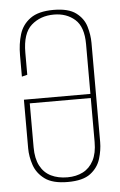

<svg xmlns="http://www.w3.org/2000/svg" viewBox="-48 -658 436 696"><g transform="rotate(-5 169.5 -310.0)"><path d="M171 3Q116 3 87.5 -18Q59 -39 48.5 -70Q38 -101 38 -131V-308H280V-489Q280 -552 249.5 -579Q219 -606 173 -606Q124 -606 91 -577Q58 -548 58 -477V-397L38 -392V-470Q38 -511 48.5 -545.5Q59 -580 88.5 -601.5Q118 -623 173 -623Q227 -623 254.5 -602.5Q282 -582 291 -551.5Q300 -521 300 -492V-131Q300 -102 290.5 -70.5Q281 -39 253.5 -18Q226 3 171 3ZM171 -14Q203 -14 227.5 -26.5Q252 -39 266 -65.5Q280 -92 280 -133V-293H58V-133Q58 -92 72 -65.5Q86 -39 111.5 -26.5Q137 -14 171 -14Z"/></g></svg>

Font: Smooch Sans Thin
Style: Regular
Weight: 100
Designer: Robert E. Leuschke
Foundry: Robert E. Leuschke
Version: Version 1.010